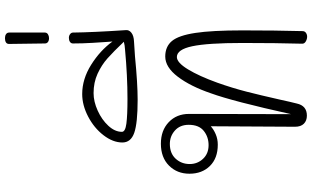

<svg xmlns="http://www.w3.org/2000/svg" viewBox="-268 -1020 1288 793"><g transform="rotate(-90 376.5 -623.0)"><path d="M648 -266Q648 -129 645 -18Q645 -9 638 -4Q631 1 622 1Q612 1 602.5 -4.5Q593 -10 593 -19Q596 -127 596 -266Q596 -410 582.5 -473.5Q569 -537 538 -537Q515 -537 487 -491Q459 -445 432 -370Q410 -308 395 -249.5Q380 -191 362 -111Q352 -65 346 -42Q337 0 296 0Q275 0 262.5 -12.5Q250 -25 250 -49L252 -397Q239 -385 219 -376.5Q199 -368 176 -368Q120 -368 88 -400.5Q56 -433 56 -485Q56 -536 89.5 -569.5Q123 -603 180 -603Q235 -603 269 -570.5Q303 -538 303 -487L302 -65Q355 -305 388 -396Q417 -481 456.5 -533Q496 -585 540 -585Q581 -585 604 -557.5Q627 -530 637.5 -461Q648 -392 648 -266ZM258 -488Q258 -524 234.5 -545Q211 -566 179 -566Q140 -566 118 -542Q96 -518 96 -484Q96 -452 117.5 -429Q139 -406 174 -406Q208 -406 233 -426Q258 -446 258 -488Z M185 -762Q185 -801 215 -840Q245 -879 292 -903.5Q339 -928 385 -928Q447 -928 506 -891Q565 -854 602 -803Q602 -811 600 -831Q599 -844 596.5 -885.5Q594 -927 594 -966Q594 -974 600.5 -978.5Q607 -983 617 -983Q626 -983 632.5 -978Q639 -973 639 -966Q640 -884 649 -749Q651 -735 638.5 -725Q626 -715 602 -714Q599 -714 541 -710Q429 -699 361 -699Q265 -699 225 -713Q185 -727 185 -762ZM568 -751Q586 -752 601 -756Q560 -799 532.5 -823.5Q505 -848 469 -864.5Q433 -881 389 -881Q354 -881 316.5 -864Q279 -847 254 -820Q229 -793 229 -764Q229 -750 263 -745.5Q297 -741 365 -741Q460 -741 568 -751Z M594 -1082 592 -1230Q592 -1239 598.5 -1243Q605 -1247 616 -1247Q626 -1247 632.5 -1242.5Q639 -1238 639 -1230V-1082Q639 -1074 632 -1069.5Q625 -1065 616 -1065Q606 -1065 600 -1069.5Q594 -1074 594 -1082Z"/></g></svg>

Font: Mali Light
Style: Regular
Weight: 300
Designer: Kitiyaporn Chalermlarp | Katatrad Aksorn Co.,Ltd.
Foundry: Cadson Demak Co.,Ltd.
Version: Version 1.000; ttfautohint (v1.6)